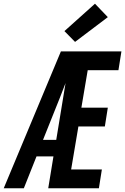

<svg xmlns="http://www.w3.org/2000/svg" viewBox="-42 -1011 672 1031"><path d="M-22 0 285 -735H610L594 -634H429L395 -433H537L521 -332H379L340 -101H505L489 0H217L245 -171H154L86 0ZM189 -260H260L310 -565Q303 -546 295.5 -527.5Q288 -509 281 -490ZM361 -786 304 -844 468 -991 537 -919Z"/></svg>

Font: Iosevka Extended Oblique
Style: Bold
Weight: 700
Width: 7
Italic angle: -9°
Monospace: yes
Designer: Belleve Invis
Foundry: Belleve Invis
Version: Version 32.5.0; ttfautohint (v1.8.4)